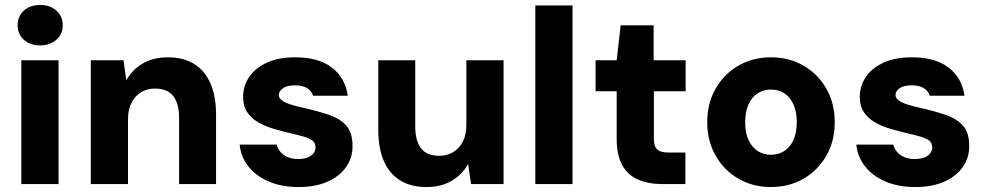

<svg xmlns="http://www.w3.org/2000/svg" viewBox="-20 -742 3973 774"><path d="M66 0V-499H216V0ZM142 -559Q101 -559 76 -582Q51 -605 51 -640Q51 -676 76 -699Q101 -722 142 -722Q182 -722 207.5 -699Q233 -676 233 -640Q233 -605 207.5 -582Q182 -559 142 -559Z M346 0V-499H478L489 -418Q512 -460 554.5 -485.5Q597 -511 657 -511Q720 -511 763 -484Q806 -457 828.5 -405.5Q851 -354 851 -280V0H702V-267Q702 -323 679 -354Q656 -385 604 -385Q573 -385 548.5 -370Q524 -355 510 -327.5Q496 -300 496 -261V0Z M1184 12Q1115 12 1063 -10.5Q1011 -33 981 -71.5Q951 -110 946 -159H1095Q1099 -143 1110.5 -129.5Q1122 -116 1140 -108.5Q1158 -101 1181 -101Q1206 -101 1221.5 -107.5Q1237 -114 1244.5 -125Q1252 -136 1252 -147Q1252 -165 1240.5 -174.5Q1229 -184 1207 -190.5Q1185 -197 1155 -204Q1120 -212 1085.5 -222Q1051 -232 1022.5 -248Q994 -264 977 -289Q960 -314 960 -351Q960 -396 985 -432.5Q1010 -469 1057 -490Q1104 -511 1170 -511Q1264 -511 1318 -469.5Q1372 -428 1382 -356H1242Q1236 -376 1217.5 -387Q1199 -398 1170 -398Q1138 -398 1121 -386.5Q1104 -375 1104 -359Q1104 -347 1116.5 -337.5Q1129 -328 1151 -321Q1173 -314 1204 -307Q1262 -294 1306 -279Q1350 -264 1375.5 -236Q1401 -208 1401 -155Q1402 -107 1375.5 -69Q1349 -31 1300 -9.5Q1251 12 1184 12Z M1699 12Q1637 12 1593.5 -14.5Q1550 -41 1527.5 -92.5Q1505 -144 1505 -218V-499H1654V-232Q1654 -175 1677 -144.5Q1700 -114 1751 -114Q1783 -114 1807.5 -129Q1832 -144 1846 -171.5Q1860 -199 1860 -238V-499H2010V0H1879L1867 -81Q1844 -39 1801.5 -13.5Q1759 12 1699 12Z M2138 0V-720H2288V0Z M2650 0Q2595 0 2553.5 -17.5Q2512 -35 2489 -75Q2466 -115 2466 -184V-374H2381V-499H2466L2482 -640H2615V-499H2744V-374H2616V-182Q2616 -152 2629.5 -139.5Q2643 -127 2676 -127H2743V0Z M3087 12Q3015 12 2957 -21.5Q2899 -55 2865 -114.5Q2831 -174 2831 -249Q2831 -326 2865 -385Q2899 -444 2957 -477.5Q3015 -511 3088 -511Q3161 -511 3219 -477.5Q3277 -444 3311 -385Q3345 -326 3345 -249Q3345 -173 3311 -114Q3277 -55 3219 -21.5Q3161 12 3087 12ZM3088 -118Q3117 -118 3140.5 -132.5Q3164 -147 3178 -176.5Q3192 -206 3192 -250Q3192 -293 3178 -322.5Q3164 -352 3141 -366.5Q3118 -381 3088 -381Q3059 -381 3035.5 -366.5Q3012 -352 2998 -322.5Q2984 -293 2984 -249Q2984 -206 2998 -176.5Q3012 -147 3035.5 -132.5Q3059 -118 3088 -118Z M3670 12Q3601 12 3549 -10.5Q3497 -33 3467 -71.5Q3437 -110 3432 -159H3581Q3585 -143 3596.5 -129.5Q3608 -116 3626 -108.5Q3644 -101 3667 -101Q3692 -101 3707.5 -107.5Q3723 -114 3730.5 -125Q3738 -136 3738 -147Q3738 -165 3726.5 -174.5Q3715 -184 3693 -190.5Q3671 -197 3641 -204Q3606 -212 3571.5 -222Q3537 -232 3508.5 -248Q3480 -264 3463 -289Q3446 -314 3446 -351Q3446 -396 3471 -432.5Q3496 -469 3543 -490Q3590 -511 3656 -511Q3750 -511 3804 -469.5Q3858 -428 3868 -356H3728Q3722 -376 3703.5 -387Q3685 -398 3656 -398Q3624 -398 3607 -386.5Q3590 -375 3590 -359Q3590 -347 3602.5 -337.5Q3615 -328 3637 -321Q3659 -314 3690 -307Q3748 -294 3792 -279Q3836 -264 3861.5 -236Q3887 -208 3887 -155Q3888 -107 3861.5 -69Q3835 -31 3786 -9.5Q3737 12 3670 12Z"/></svg>

Font: DM Sans 20pt Black
Style: Regular
Weight: 900
Version: Version 4.004;gftools[0.9.30]